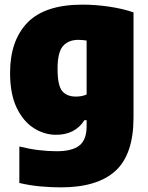

<svg xmlns="http://www.w3.org/2000/svg" viewBox="-20 -579 640 829"><path d="M242.5 230Q201 230 154.2 225.8Q107.5 221.5 63.5 211V53.5Q105.5 64 146.2 69Q187 74 224.5 74Q291.5 74 322.8 49.2Q354 24.5 354 -34V-60H344.5Q304.5 3 222 3Q171.5 3 126 -25.8Q80.5 -54.5 52 -113.8Q23.5 -173 23.5 -264.5Q23.5 -404 98.8 -481.5Q174 -559 337 -559Q391 -559 450 -550.5Q509 -542 556.5 -525.5V-71.5Q556.5 87.5 478.5 158.8Q400.5 230 242.5 230ZM308 -162Q334 -162 354 -171V-404Q346 -405 336.8 -406Q327.5 -407 318.5 -407Q275.5 -407 252 -380.2Q228.5 -353.5 228.5 -282Q228.5 -210.5 248.2 -186.2Q268 -162 308 -162Z"/></svg>

Font: Encode Sans Semi Condensed Black
Style: Regular
Weight: 900
Width: 4
Designer: Multiple Designers
Foundry: Impallari Type
Version: Version 3.000; ttfautohint (v1.8.3) -l 8 -r 50 -G 200 -x 14 